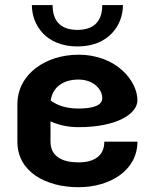

<svg xmlns="http://www.w3.org/2000/svg" viewBox="-20 -737 623 773"><path d="M108.3 -716.7C108.3 -635.8 165.8 -550 291.7 -550C417.5 -550 475 -635.8 475 -716.7H391.7C391.7 -646.7 353.3 -616.7 291.7 -616.7C230 -616.7 191.7 -646.7 191.7 -716.7ZM295.8 -516.7C165.8 -516.7 50 -440 50 -316.7V-166.7C50 -43.3 167.5 16.7 295.8 16.7C424.2 16.7 533.3 -51.7 533.3 -166.7H400C400 -109.2 359.2 -83.3 295.8 -83.3C232.5 -83.3 183.3 -105.8 183.3 -166.7V-248.3C213.3 -235 250.8 -225 295.8 -225C451.7 -225 533.3 -279.2 533.3 -333.3C533.3 -410.8 449.2 -516.7 295.8 -516.7ZM184.2 -332.5C191.7 -385.8 234.2 -416.7 295.8 -416.7C356.7 -416.7 391.7 -377.5 391.7 -341.7C391.7 -311.7 352.5 -300 295.8 -300C243.3 -300 208.3 -314.2 184.2 -332.5Z"/></svg>

Font: BoonHome
Style: Bold
Weight: 700
Designer: Sungsit Sawaiwan
Foundry: Sungsit Sawaiwan
Version: Version 0.2